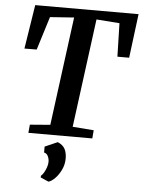

<svg xmlns="http://www.w3.org/2000/svg" viewBox="-65 -793 827 1116"><g transform="rotate(5 349.0 -235.0)"><path d="M119.5 0 124 -48 242.5 -57.5 326 -691 186 -681 125.5 -486.5 54 -486 94.5 -743H697.5L665 -486H596.5L591.5 -681L456.5 -691L373 -57.5L496.5 -48L492.5 0ZM213.5 252 214 242Q222.5 235.5 231 221Q239.5 206.5 245.5 188.8Q251.5 171 251 155.5Q250.5 138.5 243 123.8Q235.5 109 220.5 106V71.5L294.5 39Q325.5 52 337.2 75.2Q349 98.5 348.5 132Q348 166.5 333.2 196.8Q318.5 227 298.5 247.2Q278.5 267.5 260.5 272.5Z"/></g></svg>

Font: Merriweather SemiBold
Style: Italic
Weight: 600
Italic angle: -7.8°
Version: Version 2.101